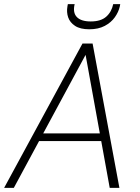

<svg xmlns="http://www.w3.org/2000/svg" viewBox="-30 -911 680 931"><path d="M-10 0 370 -700H419L549 0H502L385 -645L37 0ZM136 -227 158 -264H474L482 -227ZM403 -769Q359 -769 334 -785.5Q309 -802 300.5 -827Q292 -852 297 -880L299 -891H332Q322 -850 342.5 -828.5Q363 -807 410 -807Q459 -807 485 -830Q511 -853 519 -891H553L551 -880Q545 -853 527 -827.5Q509 -802 478 -785.5Q447 -769 403 -769Z"/></svg>

Font: DM Sans 9pt ExtraLight
Style: Italic
Weight: 250
Italic angle: -10°
Version: Version 4.004;gftools[0.9.30]